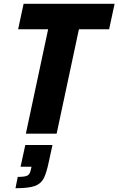

<svg xmlns="http://www.w3.org/2000/svg" viewBox="-20 -708 627 1017"><path d="M117 0 235 -553H76L105 -688H587L558 -553H398L280 0ZM144 189 147 175H89L114 60H258L239 147Q226 210 211 238Q196 266 163.5 277.5Q131 289 62 289L74 229Q113 229 126 221.5Q139 214 144 189Z"/></svg>

Font: Saira Semi Condensed
Style: Bold Italic
Weight: 700
Width: 4
Italic angle: -12°
Designer: Hector Gatti with collaboration of the Omnibus-Type team
Foundry: Omnibus-Type
Version: Version 1.001; ttfautohint (v1.8)